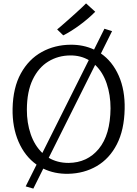

<svg xmlns="http://www.w3.org/2000/svg" viewBox="-20 -1014 808 1129"><path d="M176 95 131 82 195 -46Q126 -95 89 -180.8Q52 -266.5 54 -375Q56.5 -499 102.8 -582.5Q149 -666 225.5 -708.2Q302 -750.5 396 -751Q471 -751.5 533 -722.5L594 -845L639 -831L573.5 -699.5Q641.5 -652.5 678.5 -568.2Q715.5 -484 713 -373Q710.5 -249.5 667 -165.2Q623.5 -81 549.2 -37.5Q475 6 381 8Q300.5 9.5 234.5 -22.5ZM138 -370Q137.5 -292.5 160.5 -225.2Q183.5 -158 229 -114.5L502 -660.5Q454 -688.5 393 -688Q321.5 -687.5 264 -652.2Q206.5 -617 172.5 -546.5Q138.5 -476 138 -370ZM383 -56Q493.5 -57 561 -139Q628.5 -221 630 -377Q630 -456 607.2 -523Q584.5 -590 539.5 -632.5L266.5 -86Q291 -71.5 320.2 -63.8Q349.5 -56 383 -56ZM352 -806 316 -841Q322.5 -846 339.8 -861Q357 -876 379.5 -895.8Q402 -915.5 424 -935.5Q446 -955.5 463 -971.5Q480 -987.5 486 -994L540 -945Q502 -906 449.5 -867.2Q397 -828.5 352 -806Z"/></svg>

Font: Merriweather Sans Light
Style: Regular
Weight: 300
Designer: Eben Sorkin
Foundry: Eben Sorkin
Version: Version 2.001; ttfautohint (v1.8.3)